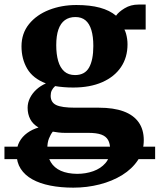

<svg xmlns="http://www.w3.org/2000/svg" viewBox="-54 -580 716 862"><path d="M642.5 78.5V134.5H-34V78.5ZM275 262.5Q218.5 262.5 171.8 253.2Q125 244 91.2 225.2Q57.5 206.5 39 177.8Q20.5 149 20.5 110.5Q20.5 80 33.2 56.5Q46 33 68.5 16.8Q91 0.5 119 -7.5Q93.5 -22.5 81.8 -45Q70 -67.5 70 -96Q70 -118.5 80.2 -139.5Q90.5 -160.5 108.8 -177.5Q127 -194.5 152 -205.5Q93.5 -228 68 -271.8Q42.5 -315.5 42.5 -372Q42.5 -430 76.2 -471.8Q110 -513.5 166.2 -535.5Q222.5 -557.5 289 -557.5Q350.5 -557.5 394.5 -545.5Q438.5 -533.5 467 -509.5Q478.5 -526.5 505.8 -543Q533 -559.5 567.5 -559.5H600V-447.5H504.5Q509 -439.5 512 -428.5Q515 -417.5 516.8 -405.2Q518.5 -393 518.5 -381Q518.5 -322 489 -278.5Q459.5 -235 404.8 -211Q350 -187 274.5 -187Q252.5 -187 231.5 -188.8Q210.5 -190.5 193.5 -193.5Q183.5 -184.5 178.5 -174.2Q173.5 -164 173.5 -150Q173.5 -120.5 198.2 -108.5Q223 -96.5 283.5 -96.5H390Q456 -96.5 500.8 -80Q545.5 -63.5 568.5 -31Q591.5 1.5 591.5 49.5Q591.5 99 565.5 138.5Q539.5 178 494.8 205.8Q450 233.5 393.2 248Q336.5 262.5 275 262.5ZM292 200.5Q331 200.5 364.8 188.5Q398.5 176.5 419.5 152.2Q440.5 128 440.5 90.5Q440.5 65 431.2 48.5Q422 32 400.8 24.2Q379.5 16.5 343 16.5H238Q223 16.5 208.8 14.8Q194.5 13 183 11Q173 23.5 165.8 41.8Q158.5 60 158.5 86.5Q158.5 122.5 174 148Q189.5 173.5 219.2 186.8Q249 200 292 200.5ZM283 -243Q327 -243 346 -277Q365 -311 365 -373.5Q365 -416 356.2 -445Q347.5 -474 329.8 -488.8Q312 -503.5 284.5 -503.5Q256.5 -503.5 237.2 -489.5Q218 -475.5 208.2 -447.5Q198.5 -419.5 198.5 -377Q198.5 -336.5 207.2 -306.2Q216 -276 234.5 -259.5Q253 -243 283 -243Z"/></svg>

Font: Merriweather 48pt ExtraBold
Style: Regular
Weight: 800
Version: Version 2.100